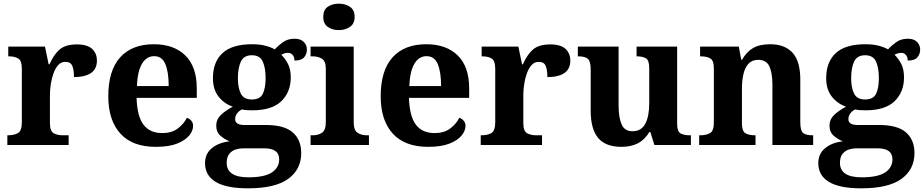

<svg xmlns="http://www.w3.org/2000/svg" viewBox="-20 -790 5036 1046"><path d="M20 0V-53H24Q58 -53 78.5 -65.5Q99 -78 99 -125V-415Q99 -459 80 -471Q61 -483 28 -483H25V-536H225L245 -440H250Q273 -493 305 -520.5Q337 -548 399 -548Q456 -548 482 -523.5Q508 -499 508 -460Q508 -414 475.5 -392Q443 -370 383 -370Q383 -411 373.5 -432Q364 -453 336 -453Q313 -453 297.5 -436Q282 -419 272 -392Q262 -365 257 -333.5Q252 -302 252 -273V-120Q252 -76 272 -64.5Q292 -53 322 -53H354V0Z M829 10Q701 10 635.5 -62.5Q570 -135 570 -265Q570 -406 634.5 -477.5Q699 -549 818 -549Q927 -549 989.5 -488Q1052 -427 1052 -308V-257H724Q727 -157 761.5 -111Q796 -65 864 -65Q915 -65 948 -89.5Q981 -114 998 -148Q1012 -144 1022 -132.5Q1032 -121 1032 -104Q1032 -78 1011 -52Q990 -26 945.5 -8Q901 10 829 10ZM899 -321Q899 -397 881 -440.5Q863 -484 820 -484Q778 -484 753.5 -442.5Q729 -401 726 -321Z M1331 236Q1213 236 1155 201Q1097 166 1097 99Q1097 47 1135 16.5Q1173 -14 1231 -20Q1205 -30 1181.5 -50Q1158 -70 1158 -106Q1158 -139 1182 -162.5Q1206 -186 1248 -209Q1201 -225 1170.5 -264Q1140 -303 1140 -364Q1140 -452 1192 -500.5Q1244 -549 1354 -549Q1393 -549 1423.5 -541.5Q1454 -534 1477 -521Q1497 -543 1522.5 -561Q1548 -579 1585 -579Q1618 -579 1635 -561.5Q1652 -544 1652 -520Q1652 -496 1637 -478Q1622 -460 1584 -460Q1584 -480 1574 -491Q1564 -502 1550 -502Q1538 -502 1529 -499Q1520 -496 1512 -492Q1534 -471 1549 -441.5Q1564 -412 1564 -368Q1564 -289 1513 -239Q1462 -189 1354 -189Q1343 -189 1325 -190Q1307 -191 1299 -194Q1284 -188 1272.5 -173.5Q1261 -159 1261 -141Q1261 -109 1312 -109H1429Q1529 -109 1575 -68.5Q1621 -28 1621 44Q1621 133 1550 184.5Q1479 236 1331 236ZM1352 -248Q1397 -248 1412 -279.5Q1427 -311 1427 -365Q1427 -420 1411.5 -454.5Q1396 -489 1352 -489Q1308 -489 1292 -454Q1276 -419 1276 -364Q1276 -312 1292 -280Q1308 -248 1352 -248ZM1333 176Q1421 176 1461 149.5Q1501 123 1501 78Q1501 18 1420 18H1304Q1284 18 1263.5 24.5Q1243 31 1229 48.5Q1215 66 1215 97Q1215 176 1333 176Z M1826 -626Q1790 -626 1765.5 -643.5Q1741 -661 1741 -698Q1741 -736 1765.5 -753Q1790 -770 1826 -770Q1861 -770 1886.5 -753Q1912 -736 1912 -698Q1912 -661 1886.5 -643.5Q1861 -626 1826 -626ZM1672 0V-53H1684Q1714 -53 1734.5 -67Q1755 -81 1755 -124V-416Q1755 -456 1734.5 -469.5Q1714 -483 1684 -483H1672V-536H1907V-124Q1907 -81 1927.5 -67Q1948 -53 1978 -53H1990V0Z M2313 10Q2185 10 2119.5 -62.5Q2054 -135 2054 -265Q2054 -406 2118.5 -477.5Q2183 -549 2302 -549Q2411 -549 2473.5 -488Q2536 -427 2536 -308V-257H2208Q2211 -157 2245.5 -111Q2280 -65 2348 -65Q2399 -65 2432 -89.5Q2465 -114 2482 -148Q2496 -144 2506 -132.5Q2516 -121 2516 -104Q2516 -78 2495 -52Q2474 -26 2429.5 -8Q2385 10 2313 10ZM2383 -321Q2383 -397 2365 -440.5Q2347 -484 2304 -484Q2262 -484 2237.5 -442.5Q2213 -401 2210 -321Z M2599 0V-53H2603Q2637 -53 2657.5 -65.5Q2678 -78 2678 -125V-415Q2678 -459 2659 -471Q2640 -483 2607 -483H2604V-536H2804L2824 -440H2829Q2852 -493 2884 -520.5Q2916 -548 2978 -548Q3035 -548 3061 -523.5Q3087 -499 3087 -460Q3087 -414 3054.5 -392Q3022 -370 2962 -370Q2962 -411 2952.5 -432Q2943 -453 2915 -453Q2892 -453 2876.5 -436Q2861 -419 2851 -392Q2841 -365 2836 -333.5Q2831 -302 2831 -273V-120Q2831 -76 2851 -64.5Q2871 -53 2901 -53H2933V0Z M3366 10Q3279 10 3238.5 -38.5Q3198 -87 3198 -188V-412Q3198 -455 3183 -469Q3168 -483 3131 -483H3128V-536H3350V-216Q3350 -152 3366 -113.5Q3382 -75 3426 -75Q3474 -75 3495.5 -116Q3517 -157 3517 -227V-419Q3517 -462 3498.5 -472.5Q3480 -483 3451 -483H3448V-536H3669V-116Q3669 -73 3688 -63Q3707 -53 3736 -53H3744V0H3545L3523 -71H3518Q3492 -28 3454.5 -9Q3417 10 3366 10Z M3789 0V-53H3795Q3828 -53 3848.5 -65Q3869 -77 3869 -122V-418Q3869 -460 3850 -471.5Q3831 -483 3798 -483H3794V-536H4005L4018 -465H4023Q4046 -506 4081.5 -527.5Q4117 -549 4176 -549Q4255 -549 4297.5 -503Q4340 -457 4340 -356V-124Q4340 -77 4356 -65Q4372 -53 4406 -53H4410V0H4188V-329Q4188 -393 4171.5 -428.5Q4155 -464 4111 -464Q4077 -464 4057.5 -442.5Q4038 -421 4030 -385.5Q4022 -350 4022 -309V-118Q4022 -76 4040.5 -64.5Q4059 -53 4092 -53H4096V0Z M4672 236Q4554 236 4496 201Q4438 166 4438 99Q4438 47 4476 16.5Q4514 -14 4572 -20Q4546 -30 4522.5 -50Q4499 -70 4499 -106Q4499 -139 4523 -162.5Q4547 -186 4589 -209Q4542 -225 4511.5 -264Q4481 -303 4481 -364Q4481 -452 4533 -500.5Q4585 -549 4695 -549Q4734 -549 4764.5 -541.5Q4795 -534 4818 -521Q4838 -543 4863.5 -561Q4889 -579 4926 -579Q4959 -579 4976 -561.5Q4993 -544 4993 -520Q4993 -496 4978 -478Q4963 -460 4925 -460Q4925 -480 4915 -491Q4905 -502 4891 -502Q4879 -502 4870 -499Q4861 -496 4853 -492Q4875 -471 4890 -441.5Q4905 -412 4905 -368Q4905 -289 4854 -239Q4803 -189 4695 -189Q4684 -189 4666 -190Q4648 -191 4640 -194Q4625 -188 4613.5 -173.5Q4602 -159 4602 -141Q4602 -109 4653 -109H4770Q4870 -109 4916 -68.5Q4962 -28 4962 44Q4962 133 4891 184.5Q4820 236 4672 236ZM4693 -248Q4738 -248 4753 -279.5Q4768 -311 4768 -365Q4768 -420 4752.5 -454.5Q4737 -489 4693 -489Q4649 -489 4633 -454Q4617 -419 4617 -364Q4617 -312 4633 -280Q4649 -248 4693 -248ZM4674 176Q4762 176 4802 149.5Q4842 123 4842 78Q4842 18 4761 18H4645Q4625 18 4604.5 24.5Q4584 31 4570 48.5Q4556 66 4556 97Q4556 176 4674 176Z"/></svg>

Font: Noto Serif Myanmar
Style: Bold
Weight: 700
Designer: Ben Mitchell and the Monotype Design Team
Foundry: Monotype Imaging Inc.
Version: Version 2.106; ttfautohint (v1.8.4.7-5d5b)